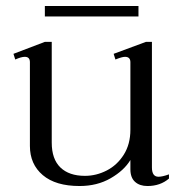

<svg xmlns="http://www.w3.org/2000/svg" viewBox="-20 -612 621 642"><path d="M443 -557H130V-592H443ZM545 -29V-15Q516 10 473 10Q447 10 431.5 -4Q416 -18 416 -46V-77Q395 -42 350 -16Q305 10 246 10Q166 10 123 -26.5Q80 -63 80 -124V-404Q80 -422 63 -422Q51 -422 31 -413L25 -432L130 -472H153V-135Q153 -80 182 -52Q211 -24 264 -24Q302 -24 337 -42Q372 -60 394 -95Q416 -130 416 -178V-404Q416 -422 398 -422Q388 -422 366 -413L360 -432L468 -472H488V-52Q488 -21 510 -21Q523 -21 545 -29Z"/></svg>

Font: Taviraj Light
Style: Regular
Weight: 300
Designer: Katatrad Team
Foundry: CadsonDemak
Version: Version 1.001